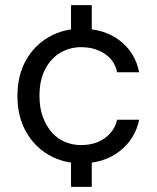

<svg xmlns="http://www.w3.org/2000/svg" viewBox="-20 -625 611 749"><path d="M257 104V-40H338V104ZM257 -461V-605H338V-461ZM297 12Q226 12 169.5 -21Q113 -54 80.5 -113Q48 -172 48 -250Q48 -330 80.5 -388.5Q113 -447 169.5 -480Q226 -513 297 -513Q387 -513 447 -467Q507 -421 523 -343H437Q427 -390 388 -415.5Q349 -441 296 -441Q253 -441 216.5 -420Q180 -399 157 -356.5Q134 -314 134 -251Q134 -204 147.5 -168Q161 -132 183 -107.5Q205 -83 234.5 -71Q264 -59 296 -59Q332 -59 360.5 -70.5Q389 -82 409.5 -104.5Q430 -127 437 -158H523Q507 -82 446.5 -35Q386 12 297 12Z"/></svg>

Font: DM Sans 17pt
Style: Regular
Weight: 400
Version: Version 4.004;gftools[0.9.30]